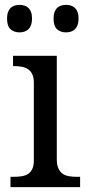

<svg xmlns="http://www.w3.org/2000/svg" viewBox="-20 -764 360 784"><path d="M36.1 -42Q52.7 -42 67.6 -44.2Q82.5 -46.4 93.8 -53.2Q105 -60.1 111.6 -73.5Q118.2 -86.9 118.2 -108.9V-425.8Q118.2 -447.8 111.6 -461.2Q105 -474.6 93.8 -481.9Q82.5 -489.3 67.6 -491.7Q52.7 -494.1 36.1 -494.1H33.2V-536.1H211.9V-113.8Q211.9 -90.3 218.5 -76.2Q225.1 -62 236.1 -54.4Q247.1 -46.9 262.2 -44.4Q277.3 -42 293.9 -42H307.1V0H22.9V-42ZM8.8 -688Q8.8 -703.6 12.7 -714.4Q16.6 -725.1 23.4 -731.7Q30.3 -738.3 39.6 -741.2Q48.8 -744.1 59.6 -744.1Q70.3 -744.1 79.6 -741.2Q88.9 -738.3 95.9 -731.7Q103 -725.1 106.9 -714.4Q110.8 -703.6 110.8 -688Q110.8 -672.9 106.9 -662.1Q103 -651.4 95.9 -644.5Q88.9 -637.7 79.6 -634.8Q70.3 -631.8 59.6 -631.8Q37.6 -631.8 23.2 -644.5Q8.8 -657.2 8.8 -688ZM198.7 -688Q198.7 -703.6 202.6 -714.4Q206.5 -725.1 213.4 -731.7Q220.2 -738.3 229.5 -741.2Q238.8 -744.1 249.5 -744.1Q260.3 -744.1 269.5 -741.2Q278.8 -738.3 285.9 -731.7Q293 -725.1 296.9 -714.4Q300.8 -703.6 300.8 -688Q300.8 -672.9 296.9 -662.1Q293 -651.4 285.9 -644.5Q278.8 -637.7 269.5 -634.8Q260.3 -631.8 249.5 -631.8Q227.5 -631.8 213.1 -644.5Q198.7 -657.2 198.7 -688Z"/></svg>

Font: Sahl Naskh
Style: Regular
Weight: 400
Designer: Pascal Zoghbi
Version: Version 1.001